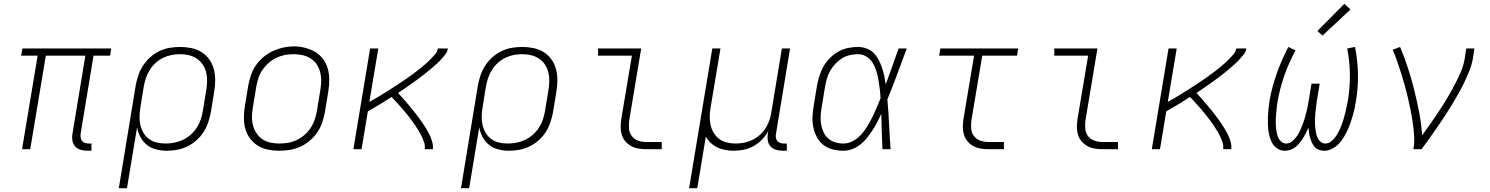

<svg xmlns="http://www.w3.org/2000/svg" viewBox="-20 -785 7840 1010"><path d="M440 8Q422 8 404.5 3Q387 -2 375.5 -14.5Q364 -27 361 -45Q358 -63 361 -81L429 -492H221L139 0H96L178 -492H91L98 -530H565L559 -492H472L404 -81Q403 -71 404.5 -61Q406 -51 412 -43.5Q418 -36 427.5 -33Q437 -30 447 -30H461V8Z M605 205 694 -336Q699 -363 708 -389.5Q717 -416 733 -440.5Q749 -465 771 -484.5Q793 -504 819 -516.5Q845 -529 873 -533.5Q901 -538 928 -538Q957 -538 986.5 -532Q1016 -526 1040 -511Q1064 -496 1080.5 -473Q1097 -450 1104.5 -422.5Q1112 -395 1112 -364.5Q1112 -334 1107 -304L1089 -194Q1084 -167 1075 -140.5Q1066 -114 1050.5 -90Q1035 -66 1013 -46.5Q991 -27 965 -14.5Q939 -2 912 3Q885 8 857 8Q829 8 801.5 1Q774 -6 753 -22.5Q732 -39 719 -63.5Q706 -88 701 -115L648 205ZM850 -30Q874 -30 897 -34.5Q920 -39 941.5 -49Q963 -59 982 -75.5Q1001 -92 1014.5 -112.5Q1028 -133 1035.5 -155.5Q1043 -178 1047 -201L1065 -311Q1069 -334 1069.5 -358Q1070 -382 1064.5 -404.5Q1059 -427 1046.5 -445.5Q1034 -464 1015.5 -476.5Q997 -489 974 -494.5Q951 -500 927 -500Q904 -500 881.5 -495.5Q859 -491 837.5 -480.5Q816 -470 798 -453.5Q780 -437 767.5 -416.5Q755 -396 747.5 -374Q740 -352 736 -329L719 -223Q715 -199 714 -175.5Q713 -152 718 -129.5Q723 -107 734 -87.5Q745 -68 763 -54.5Q781 -41 803.5 -35.5Q826 -30 850 -30Z M1448 8Q1418 8 1389 2Q1360 -4 1336 -19Q1312 -34 1295 -57Q1278 -80 1270.5 -107.5Q1263 -135 1263 -165.5Q1263 -196 1268 -226L1286 -336Q1291 -363 1300.5 -390.5Q1310 -418 1326.5 -442Q1343 -466 1366.5 -485.5Q1390 -505 1416.5 -517Q1443 -529 1470.5 -535Q1498 -541 1527 -541Q1556 -541 1585 -533.5Q1614 -526 1638.5 -511.5Q1663 -497 1680 -474Q1697 -451 1704.5 -423Q1712 -395 1712 -365Q1712 -335 1707 -304L1689 -194Q1684 -167 1674.5 -139.5Q1665 -112 1648.5 -88Q1632 -64 1609 -44.5Q1586 -25 1559 -13Q1532 -1 1504 3.5Q1476 8 1448 8ZM1449 -30Q1449 -30 1449 -30Q1449 -30 1449 -30Q1473 -30 1496 -34Q1519 -38 1541 -48.5Q1563 -59 1582 -75.5Q1601 -92 1614.5 -112.5Q1628 -133 1635.5 -155.5Q1643 -178 1647 -201L1665 -311Q1669 -335 1669.5 -359Q1670 -383 1664 -405.5Q1658 -428 1645.5 -447Q1633 -466 1613.5 -478Q1594 -490 1571 -495Q1548 -500 1523 -500Q1500 -500 1477.5 -495.5Q1455 -491 1433 -480.5Q1411 -470 1392.5 -453.5Q1374 -437 1360.5 -417Q1347 -397 1339.5 -374.5Q1332 -352 1328 -329L1310 -219Q1306 -195 1305.5 -171Q1305 -147 1311 -125Q1317 -103 1329.5 -84Q1342 -65 1360.5 -52.5Q1379 -40 1402 -35Q1425 -30 1449 -30Z M1839 0 1927 -530H1970L1923 -249Q1937 -257 1951.5 -265Q1966 -273 1980 -282Q1994 -291 2008 -299.5Q2022 -308 2036 -317Q2050 -326 2064 -335Q2078 -344 2091.5 -353Q2105 -362 2118.5 -371.5Q2132 -381 2145.5 -391Q2159 -401 2172.5 -411Q2186 -421 2198.5 -431.5Q2211 -442 2223.5 -453Q2236 -464 2247.5 -476Q2259 -488 2270 -501Q2281 -514 2283 -530H2336Q2334 -513 2322.5 -498.5Q2311 -484 2299 -471Q2287 -458 2273.5 -446Q2260 -434 2246.5 -422.5Q2233 -411 2219 -400Q2205 -389 2190.5 -378Q2176 -367 2161.5 -356.5Q2147 -346 2132.5 -336Q2118 -326 2103.5 -316Q2089 -306 2074 -296Q2084 -285 2093.5 -274.5Q2103 -264 2113 -252.5Q2123 -241 2132 -230Q2141 -219 2150.5 -207.5Q2160 -196 2169 -184.5Q2178 -173 2186.5 -161Q2195 -149 2203.5 -137Q2212 -125 2219.5 -112.5Q2227 -100 2234 -87Q2241 -74 2246.5 -60Q2252 -46 2255.5 -31Q2259 -16 2257 0H2214Q2217 -18 2211.5 -34.5Q2206 -51 2199 -66Q2192 -81 2183.5 -95Q2175 -109 2166 -123Q2157 -137 2147 -150Q2137 -163 2127 -176Q2117 -189 2106.5 -201.5Q2096 -214 2085 -226Q2074 -238 2063 -250.5Q2052 -263 2040 -275Q2009 -255 1978 -236Q1947 -217 1915 -199L1882 0Z M2405 205 2494 -336Q2499 -363 2508 -389.5Q2517 -416 2533 -440.5Q2549 -465 2571 -484.5Q2593 -504 2619 -516.5Q2645 -529 2673 -533.5Q2701 -538 2728 -538Q2757 -538 2786.5 -532Q2816 -526 2840 -511Q2864 -496 2880.5 -473Q2897 -450 2904.5 -422.5Q2912 -395 2912 -364.5Q2912 -334 2907 -304L2889 -194Q2884 -167 2875 -140.5Q2866 -114 2850.5 -90Q2835 -66 2813 -46.5Q2791 -27 2765 -14.5Q2739 -2 2712 3Q2685 8 2657 8Q2629 8 2601.5 1Q2574 -6 2553 -22.5Q2532 -39 2519 -63.5Q2506 -88 2501 -115L2448 205ZM2650 -30Q2674 -30 2697 -34.5Q2720 -39 2741.5 -49Q2763 -59 2782 -75.5Q2801 -92 2814.5 -112.5Q2828 -133 2835.5 -155.5Q2843 -178 2847 -201L2865 -311Q2869 -334 2869.5 -358Q2870 -382 2864.5 -404.5Q2859 -427 2846.5 -445.5Q2834 -464 2815.5 -476.5Q2797 -489 2774 -494.5Q2751 -500 2727 -500Q2704 -500 2681.5 -495.5Q2659 -491 2637.5 -480.5Q2616 -470 2598 -453.5Q2580 -437 2567.5 -416.5Q2555 -396 2547.5 -374Q2540 -352 2536 -329L2519 -223Q2515 -199 2514 -175.5Q2513 -152 2518 -129.5Q2523 -107 2534 -87.5Q2545 -68 2563 -54.5Q2581 -41 2603.5 -35.5Q2626 -30 2650 -30Z M3380 0Q3359 0 3338.5 -3.5Q3318 -7 3300.5 -16.5Q3283 -26 3270 -41Q3257 -56 3251 -75.5Q3245 -95 3245 -116Q3245 -137 3248 -158L3304 -492H3126V-530H3353L3290 -152Q3287 -129 3289 -107Q3291 -85 3304 -68.5Q3317 -52 3337.5 -45Q3358 -38 3380 -38H3461V0Z M3605 205 3727 -530H3770L3718 -219Q3714 -196 3713.5 -172.5Q3713 -149 3718 -127Q3723 -105 3734.5 -86Q3746 -67 3763.5 -54Q3781 -41 3803.5 -35.5Q3826 -30 3849 -30Q3872 -30 3894.5 -34.5Q3917 -39 3938 -49Q3959 -59 3977 -75Q3995 -91 4007.5 -111Q4020 -131 4027.5 -153Q4035 -175 4038 -197L4093 -530H4136L4062 -81Q4060 -71 4061.5 -61Q4063 -51 4069 -43.5Q4075 -36 4084.5 -33Q4094 -30 4104 -30H4119V8H4098Q4080 8 4062.5 3Q4045 -2 4033.5 -14.5Q4022 -27 4019 -45Q4016 -63 4019 -81L4021 -95Q4008 -71 3988 -50.5Q3968 -30 3944 -16.5Q3920 -3 3893 2.5Q3866 8 3840 8Q3818 8 3795.5 4Q3773 0 3753.5 -9.5Q3734 -19 3718.5 -33.5Q3703 -48 3693 -67L3648 205Z M4417 8Q4388 8 4360.5 1Q4333 -6 4312 -22Q4291 -38 4278 -62Q4265 -86 4259 -113Q4253 -140 4254 -168.5Q4255 -197 4260 -226L4278 -336Q4283 -362 4291 -387.5Q4299 -413 4312.5 -436.5Q4326 -460 4346 -480Q4366 -500 4390 -513.5Q4414 -527 4440.5 -532.5Q4467 -538 4493 -538Q4516 -538 4538 -530Q4560 -522 4575.5 -506.5Q4591 -491 4601.5 -471Q4612 -451 4619.5 -429.5Q4627 -408 4631.5 -386Q4636 -364 4639 -341Q4657 -388 4673.5 -435.5Q4690 -483 4707 -530H4750Q4725 -463 4700 -395.5Q4675 -328 4648 -262Q4654 -196 4657 -130.5Q4660 -65 4665 0H4622Q4620 -46 4618.5 -93Q4617 -140 4616 -186Q4606 -164 4594.5 -142Q4583 -120 4569.5 -99.5Q4556 -79 4540.5 -59.5Q4525 -40 4505.5 -24.5Q4486 -9 4463 -0.5Q4440 8 4417 8ZM4417 -30Q4443 -30 4467.5 -43.5Q4492 -57 4510.5 -77.5Q4529 -98 4543 -121.5Q4557 -145 4569 -169Q4581 -193 4591.5 -218Q4602 -243 4612 -268Q4611 -292 4608 -316.5Q4605 -341 4601 -364.5Q4597 -388 4590 -411Q4583 -434 4571 -454Q4559 -474 4538.5 -487Q4518 -500 4493 -500Q4472 -500 4450 -495Q4428 -490 4409 -478Q4390 -466 4374 -449Q4358 -432 4347 -412.5Q4336 -393 4330 -372Q4324 -351 4320 -329L4302 -219Q4298 -197 4297 -174.5Q4296 -152 4299.5 -130.5Q4303 -109 4312 -90Q4321 -71 4336.5 -57Q4352 -43 4373 -36.5Q4394 -30 4417 -30Z M5180 0Q5159 0 5138.5 -3.5Q5118 -7 5100.5 -16.5Q5083 -26 5070 -41Q5057 -56 5051 -75.5Q5045 -95 5045 -116Q5045 -137 5048 -158L5104 -492H4920L4927 -530H5336L5330 -492H5147L5090 -152Q5087 -129 5089 -107Q5091 -85 5104 -68.5Q5117 -52 5137.5 -45Q5158 -38 5180 -38H5261V0Z M5780 0Q5759 0 5738.5 -3.5Q5718 -7 5700.5 -16.5Q5683 -26 5670 -41Q5657 -56 5651 -75.5Q5645 -95 5645 -116Q5645 -137 5648 -158L5704 -492H5526V-530H5753L5690 -152Q5687 -129 5689 -107Q5691 -85 5704 -68.5Q5717 -52 5737.5 -45Q5758 -38 5780 -38H5861V0Z M6039 0 6127 -530H6170L6123 -249Q6137 -257 6151.5 -265Q6166 -273 6180 -282Q6194 -291 6208 -299.5Q6222 -308 6236 -317Q6250 -326 6264 -335Q6278 -344 6291.5 -353Q6305 -362 6318.5 -371.5Q6332 -381 6345.5 -391Q6359 -401 6372.5 -411Q6386 -421 6398.5 -431.5Q6411 -442 6423.5 -453Q6436 -464 6447.5 -476Q6459 -488 6470 -501Q6481 -514 6483 -530H6536Q6534 -513 6522.5 -498.5Q6511 -484 6499 -471Q6487 -458 6473.5 -446Q6460 -434 6446.5 -422.5Q6433 -411 6419 -400Q6405 -389 6390.5 -378Q6376 -367 6361.5 -356.5Q6347 -346 6332.5 -336Q6318 -326 6303.5 -316Q6289 -306 6274 -296Q6284 -285 6293.5 -274.5Q6303 -264 6313 -252.5Q6323 -241 6332 -230Q6341 -219 6350.5 -207.5Q6360 -196 6369 -184.5Q6378 -173 6386.5 -161Q6395 -149 6403.5 -137Q6412 -125 6419.5 -112.5Q6427 -100 6434 -87Q6441 -74 6446.5 -60Q6452 -46 6455.5 -31Q6459 -16 6457 0H6414Q6417 -18 6411.5 -34.5Q6406 -51 6399 -66Q6392 -81 6383.5 -95Q6375 -109 6366 -123Q6357 -137 6347 -150Q6337 -163 6327 -176Q6317 -189 6306.5 -201.5Q6296 -214 6285 -226Q6274 -238 6263 -250.5Q6252 -263 6240 -275Q6209 -255 6178 -236Q6147 -217 6115 -199L6082 0Z M6739 8Q6719 8 6702.5 -1.5Q6686 -11 6676 -26.5Q6666 -42 6660.5 -60Q6655 -78 6652.5 -97Q6650 -116 6649.5 -135.5Q6649 -155 6650 -174.5Q6651 -194 6653 -214Q6655 -234 6658 -254Q6664 -290 6674 -327Q6684 -364 6696.5 -399.5Q6709 -435 6724.5 -470Q6740 -505 6757 -538L6795 -520Q6778 -488 6763 -455Q6748 -422 6736 -387.5Q6724 -353 6715 -318Q6706 -283 6700 -248Q6698 -235 6696.5 -222.5Q6695 -210 6694 -197.5Q6693 -185 6692 -172.5Q6691 -160 6691 -148Q6691 -136 6691.5 -123.5Q6692 -111 6694 -99Q6696 -87 6699 -75.5Q6702 -64 6708 -54Q6714 -44 6724 -37Q6734 -30 6746 -30Q6763 -30 6777.5 -42Q6792 -54 6802.5 -69Q6813 -84 6820 -100Q6827 -116 6833 -132Q6839 -148 6844 -165Q6849 -182 6853 -198.5Q6857 -215 6860 -231.5Q6863 -248 6866 -265L6879 -345H6922L6909 -265Q6907 -252 6905 -238.5Q6903 -225 6901.5 -211.5Q6900 -198 6899 -185Q6898 -172 6897.5 -158.5Q6897 -145 6897.5 -132Q6898 -119 6899.5 -106Q6901 -93 6904 -80.5Q6907 -68 6912.5 -57Q6918 -46 6928 -38Q6938 -30 6952 -30Q6968 -30 6982.5 -41.5Q6997 -53 7007 -67.5Q7017 -82 7024.5 -97.5Q7032 -113 7038 -129Q7044 -145 7048.5 -161Q7053 -177 7057 -193.5Q7061 -210 7064.5 -226Q7068 -242 7071 -259Q7082 -328 7081 -395.5Q7080 -463 7067 -530L7108 -538Q7122 -468 7123.5 -397Q7125 -326 7113 -254Q7110 -234 7105.5 -214Q7101 -194 7095.5 -174.5Q7090 -155 7083 -135.5Q7076 -116 7067 -97Q7058 -78 7046.5 -59.5Q7035 -41 7020 -26Q7005 -11 6985.5 -1.5Q6966 8 6946 8Q6931 8 6918 3Q6905 -2 6896 -12Q6887 -22 6881.5 -34Q6876 -46 6872 -59Q6868 -72 6866 -86Q6864 -100 6863 -114Q6857 -100 6850 -86Q6843 -72 6835 -59Q6827 -46 6817 -33.5Q6807 -21 6795 -11.5Q6783 -2 6768 3Q6753 8 6739 8ZM6937 -598 6910 -622 7052 -765 7084 -735Z M7415 0Q7421 -34 7419 -69Q7417 -104 7412 -137.5Q7407 -171 7400.5 -204Q7394 -237 7386.5 -269.5Q7379 -302 7370 -334.5Q7361 -367 7351 -398.5Q7341 -430 7330 -461.5Q7319 -493 7306 -523L7345 -538Q7368 -484 7386.5 -427Q7405 -370 7419.5 -311.5Q7434 -253 7445.5 -193.5Q7457 -134 7461 -73Q7484 -104 7506.5 -136.5Q7529 -169 7550.5 -201.5Q7572 -234 7592 -267.5Q7612 -301 7630 -335Q7648 -369 7663.5 -404.5Q7679 -440 7685 -477L7693 -530H7736L7728 -477Q7722 -444 7709.5 -412.5Q7697 -381 7682 -350Q7667 -319 7650 -289Q7633 -259 7615 -229.5Q7597 -200 7578 -171Q7559 -142 7539 -113.5Q7519 -85 7499 -56.5Q7479 -28 7458 0Z"/></svg>

Font: Iosevka Curly XLtExObl
Style: Regular
Weight: 200
Width: 7
Italic angle: -9°
Monospace: yes
Designer: Belleve Invis
Foundry: Belleve Invis
Version: Version 11.0.1; ttfautohint (v1.8.3)